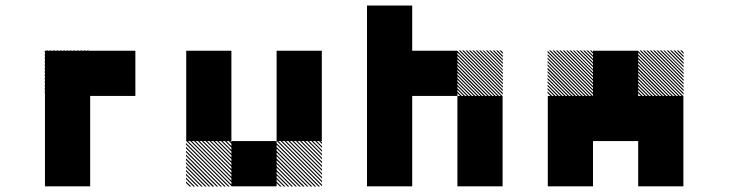

<svg xmlns="http://www.w3.org/2000/svg" viewBox="-20 -687 2707 708"><path d="M312.5 -500H479.2V-333.3H312.5ZM313.3 -488.3 300.8 -500.8H306.7L313.3 -494.2ZM313.3 -475.8 288.3 -500.8H294.2L313.3 -481.7ZM313.3 -463.3 275.8 -500.8H281.7L313.3 -469.2ZM313.3 -450.8 263.3 -500.8H269.2L313.3 -456.7ZM313.3 -438.3 250.8 -500.8H256.7L313.3 -444.2ZM313.3 -425.8 238.3 -500.8H243.3L313.3 -430.8ZM313.3 -413.3 225.8 -500.8H231.7L313.3 -419.2ZM313.3 -400.8 213.3 -500.8H219.2L313.3 -406.7ZM313.3 -388.3 200.8 -500.8H206.7L313.3 -394.2ZM313.3 -375.8 188.3 -500.8H194.2L313.3 -381.7ZM313.3 -363.3 175.8 -500.8H181.7L313.3 -369.2ZM313.3 -350.8 163.3 -500.8H169.2L313.3 -356.7ZM313.3 -338.3 150.8 -500.8H156.7L313.3 -344.2ZM306.7 -332.5 145 -494.2V-500L312.5 -332.5ZM294.2 -332.5 145 -481.7V-487.5L300 -332.5ZM281.7 -332.5 145 -469.2V-475L287.5 -332.5ZM269.2 -332.5 145 -456.7V-462.5L275 -332.5ZM256.7 -332.5 145 -444.2V-450L262.5 -332.5ZM243.3 -332.5 145 -430.8V-437.5L250 -332.5ZM231.7 -332.5 145 -419.2V-425L237.5 -332.5ZM219.2 -332.5 145 -406.7V-412.5L225 -332.5ZM206.7 -332.5 145 -394.2V-400L212.5 -332.5ZM194.2 -332.5 145 -381.7V-387.5L200 -332.5ZM181.7 -332.5 145 -369.2V-375L187.5 -332.5ZM169.2 -332.5 145 -356.7V-362.5L175 -332.5ZM156.7 -332.5 145 -344.2V-350L162.5 -332.5ZM145.8 -166.7H312.5V0H145.8ZM145.8 -333.3H312.5V0H145.8ZM145.8 -500H312.5V-166.7H145.8Z M1167.5 -155.8 1155.8 -167.5H1161.7L1167.5 -161.7ZM1167.5 -141.7 1141.7 -167.5H1147.5L1167.5 -147.5ZM1167.5 -127.5 1127.5 -167.5H1133.3L1167.5 -133.3ZM1167.5 -113.3 1113.3 -167.5H1119.2L1167.5 -119.2ZM1167.5 -99.2 1099.2 -167.5H1105L1167.5 -105ZM1167.5 -85 1085 -167.5H1090.8L1167.5 -90.8ZM1167.5 -70.8 1070.8 -167.5H1076.7L1167.5 -76.7ZM1167.5 -56.7 1056.7 -167.5H1062.5L1167.5 -62.5ZM1167.5 -42.5 1042.5 -167.5H1048.3L1167.5 -48.3ZM1167.5 -28.3 1028.3 -167.5H1034.2L1167.5 -34.2ZM1167.5 -14.2 1014.2 -167.5H1020L1167.5 -20ZM1167.5 0 1000 -167.5H1005.8L1167.5 -5.8ZM1154.2 0.8 999.2 -154.2V-160L1160 0.8ZM1140 0.8 999.2 -140V-145.8L1145.8 0.8ZM1125.8 0.8 999.2 -125.8V-131.7L1131.7 0.8ZM1111.7 0.8 999.2 -111.7V-117.5L1117.5 0.8ZM1096.7 0.8 999.2 -96.7V-103.3L1103.3 0.8ZM1083.3 0.8 999.2 -83.3V-89.2L1089.2 0.8ZM1069.2 0.8 999.2 -69.2V-75L1075 0.8ZM1055 0.8 999.2 -55V-60.8L1060.8 0.8ZM1040.8 0.8 999.2 -40.8V-46.7L1046.7 0.8ZM1026.7 0.8 999.2 -26.7V-32.5L1032.5 0.8ZM1012.5 0.8 999.2 -12.5V-18.3L1018.3 0.8ZM834.2 -155.8 822.5 -167.5H828.3L834.2 -161.7ZM834.2 -141.7 808.3 -167.5H814.2L834.2 -147.5ZM834.2 -127.5 794.2 -167.5H800L834.2 -133.3ZM834.2 -113.3 780 -167.5H785.8L834.2 -119.2ZM834.2 -99.2 765.8 -167.5H771.7L834.2 -105ZM834.2 -85 751.7 -167.5H757.5L834.2 -90.8ZM834.2 -70.8 737.5 -167.5H743.3L834.2 -76.7ZM834.2 -56.7 723.3 -167.5H729.2L834.2 -62.5ZM834.2 -42.5 709.2 -167.5H715L834.2 -48.3ZM834.2 -28.3 695 -167.5H700.8L834.2 -34.2ZM834.2 -14.2 680.8 -167.5H686.7L834.2 -20ZM834.2 0 666.7 -167.5H672.5L834.2 -5.8ZM820.8 0.8 665.8 -154.2V-160L826.7 0.8ZM806.7 0.8 665.8 -140V-145.8L812.5 0.8ZM792.5 0.8 665.8 -125.8V-131.7L798.3 0.8ZM778.3 0.8 665.8 -111.7V-117.5L784.2 0.8ZM763.3 0.8 665.8 -96.7V-103.3L770 0.8ZM750 0.8 665.8 -83.3V-89.2L755.8 0.8ZM735.8 0.8 665.8 -69.2V-75L741.7 0.8ZM721.7 0.8 665.8 -55V-60.8L727.5 0.8ZM707.5 0.8 665.8 -40.8V-46.7L713.3 0.8ZM693.3 0.8 665.8 -26.7V-32.5L699.2 0.8ZM679.2 0.8 665.8 -12.5V-18.3L685 0.8ZM833.3 -166.7H1000V0H833.3ZM1000 -333.3H1166.7V-166.7H1000ZM666.7 -333.3H833.3V-166.7H666.7ZM1000 -500H1166.7V-166.7H1000ZM666.7 -500H833.3V-166.7H666.7Z M1834.2 -488.3 1821.7 -500.8H1827.5L1834.2 -494.2ZM1834.2 -475.8 1809.2 -500.8H1815L1834.2 -481.7ZM1834.2 -463.3 1796.7 -500.8H1802.5L1834.2 -469.2ZM1834.2 -450.8 1784.2 -500.8H1790L1834.2 -456.7ZM1834.2 -438.3 1771.7 -500.8H1777.5L1834.2 -444.2ZM1834.2 -425.8 1759.2 -500.8H1764.2L1834.2 -430.8ZM1834.2 -413.3 1746.7 -500.8H1752.5L1834.2 -419.2ZM1834.2 -400.8 1734.2 -500.8H1740L1834.2 -406.7ZM1834.2 -388.3 1721.7 -500.8H1727.5L1834.2 -394.2ZM1834.2 -375.8 1709.2 -500.8H1715L1834.2 -381.7ZM1834.2 -363.3 1696.7 -500.8H1702.5L1834.2 -369.2ZM1834.2 -350.8 1684.2 -500.8H1690L1834.2 -356.7ZM1834.2 -338.3 1671.7 -500.8H1677.5L1834.2 -344.2ZM1827.5 -332.5 1665.8 -494.2V-500L1833.3 -332.5ZM1815 -332.5 1665.8 -481.7V-487.5L1820.8 -332.5ZM1802.5 -332.5 1665.8 -469.2V-475L1808.3 -332.5ZM1790 -332.5 1665.8 -456.7V-462.5L1795.8 -332.5ZM1777.5 -332.5 1665.8 -444.2V-450L1783.3 -332.5ZM1764.2 -332.5 1665.8 -430.8V-437.5L1770.8 -332.5ZM1752.5 -332.5 1665.8 -419.2V-425L1758.3 -332.5ZM1740 -332.5 1665.8 -406.7V-412.5L1745.8 -332.5ZM1727.5 -332.5 1665.8 -394.2V-400L1733.3 -332.5ZM1715 -332.5 1665.8 -381.7V-387.5L1720.8 -332.5ZM1702.5 -332.5 1665.8 -369.2V-375L1708.3 -332.5ZM1690 -332.5 1665.8 -356.7V-362.5L1695.8 -332.5ZM1677.5 -332.5 1665.8 -344.2V-350L1683.3 -332.5ZM1666.7 -166.7H1833.3V0H1666.7ZM1333.3 -166.7H1500V0H1333.3ZM1666.7 -333.3H1833.3V0H1666.7ZM1333.3 -333.3H1500V0H1333.3ZM1500 -500H1666.7V-333.3H1500ZM1333.3 -500H1666.7V-333.3H1333.3ZM1333.3 -500H1500V-166.7H1333.3ZM1333.3 -666.7H1500V-333.3H1333.3Z M2500.8 -488.3 2488.3 -500.8H2494.2L2500.8 -494.2ZM2500.8 -475.8 2475.8 -500.8H2481.7L2500.8 -481.7ZM2500.8 -463.3 2463.3 -500.8H2469.2L2500.8 -469.2ZM2500.8 -450.8 2450.8 -500.8H2456.7L2500.8 -456.7ZM2500.8 -438.3 2438.3 -500.8H2444.2L2500.8 -444.2ZM2500.8 -425.8 2425.8 -500.8H2430.8L2500.8 -430.8ZM2500.8 -413.3 2413.3 -500.8H2419.2L2500.8 -419.2ZM2500.8 -400.8 2400.8 -500.8H2406.7L2500.8 -406.7ZM2500.8 -388.3 2388.3 -500.8H2394.2L2500.8 -394.2ZM2500.8 -375.8 2375.8 -500.8H2381.7L2500.8 -381.7ZM2500.8 -363.3 2363.3 -500.8H2369.2L2500.8 -369.2ZM2500.8 -350.8 2350.8 -500.8H2356.7L2500.8 -356.7ZM2500.8 -338.3 2338.3 -500.8H2344.2L2500.8 -344.2ZM2494.2 -332.5 2332.5 -494.2V-500L2500 -332.5ZM2481.7 -332.5 2332.5 -481.7V-487.5L2487.5 -332.5ZM2469.2 -332.5 2332.5 -469.2V-475L2475 -332.5ZM2456.7 -332.5 2332.5 -456.7V-462.5L2462.5 -332.5ZM2444.2 -332.5 2332.5 -444.2V-450L2450 -332.5ZM2430.8 -332.5 2332.5 -430.8V-437.5L2437.5 -332.5ZM2419.2 -332.5 2332.5 -419.2V-425L2425 -332.5ZM2406.7 -332.5 2332.5 -406.7V-412.5L2412.5 -332.5ZM2394.2 -332.5 2332.5 -394.2V-400L2400 -332.5ZM2381.7 -332.5 2332.5 -381.7V-387.5L2387.5 -332.5ZM2369.2 -332.5 2332.5 -369.2V-375L2375 -332.5ZM2356.7 -332.5 2332.5 -356.7V-362.5L2362.5 -332.5ZM2344.2 -332.5 2332.5 -344.2V-350L2350 -332.5ZM2167.5 -488.3 2155 -500.8H2160.8L2167.5 -494.2ZM2167.5 -475.8 2142.5 -500.8H2148.3L2167.5 -481.7ZM2167.5 -463.3 2130 -500.8H2135.8L2167.5 -469.2ZM2167.5 -450.8 2117.5 -500.8H2123.3L2167.5 -456.7ZM2167.5 -438.3 2105 -500.8H2110.8L2167.5 -444.2ZM2167.5 -425.8 2092.5 -500.8H2097.5L2167.5 -430.8ZM2167.5 -413.3 2080 -500.8H2085.8L2167.5 -419.2ZM2167.5 -400.8 2067.5 -500.8H2073.3L2167.5 -406.7ZM2167.5 -388.3 2055 -500.8H2060.8L2167.5 -394.2ZM2167.5 -375.8 2042.5 -500.8H2048.3L2167.5 -381.7ZM2167.5 -363.3 2030 -500.8H2035.8L2167.5 -369.2ZM2167.5 -350.8 2017.5 -500.8H2023.3L2167.5 -356.7ZM2167.5 -338.3 2005 -500.8H2010.8L2167.5 -344.2ZM2160.8 -332.5 1999.2 -494.2V-500L2166.7 -332.5ZM2148.3 -332.5 1999.2 -481.7V-487.5L2154.2 -332.5ZM2135.8 -332.5 1999.2 -469.2V-475L2141.7 -332.5ZM2123.3 -332.5 1999.2 -456.7V-462.5L2129.2 -332.5ZM2110.8 -332.5 1999.2 -444.2V-450L2116.7 -332.5ZM2097.5 -332.5 1999.2 -430.8V-437.5L2104.2 -332.5ZM2085.8 -332.5 1999.2 -419.2V-425L2091.7 -332.5ZM2073.3 -332.5 1999.2 -406.7V-412.5L2079.2 -332.5ZM2060.8 -332.5 1999.2 -394.2V-400L2066.7 -332.5ZM2048.3 -332.5 1999.2 -381.7V-387.5L2054.2 -332.5ZM2035.8 -332.5 1999.2 -369.2V-375L2041.7 -332.5ZM2023.3 -332.5 1999.2 -356.7V-362.5L2029.2 -332.5ZM2010.8 -332.5 1999.2 -344.2V-350L2016.7 -332.5ZM2333.3 -166.7H2500V0H2333.3ZM2000 -166.7H2166.7V0H2000ZM2333.3 -333.3H2500V0H2333.3ZM2166.7 -333.3H2500V-166.7H2166.7ZM2000 -333.3H2333.3V-166.7H2000ZM2000 -333.3H2166.7V0H2000ZM2166.7 -500H2333.3V-166.7H2166.7Z"/></svg>

Font: 0xA000-Pixelated-Mono
Style: Pixelated-Mono
Weight: 400
Version: Version 0.1